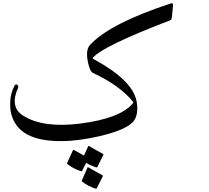

<svg xmlns="http://www.w3.org/2000/svg" viewBox="-20 -774 1242 1143"><path d="M772 -160Q774 -163 773 -167Q693 -266 533 -340Q515 -349 504 -402Q488 -477 516 -507Q636 -635 992 -752Q996 -754 998.5 -754Q1001 -754 1003 -754Q1009 -754 1010 -748Q1011 -745 1010 -741L1003 -670Q1001 -656 993 -653Q590 -499 533 -430Q530 -426 536 -423Q769 -297 793 -172Q805 -103 782 -62Q750 -5 571 37Q510 51 453.5 58.5Q397 66 345 66Q92 68 48 -92Q39 -121 41 -169Q43 -220 67 -265Q70 -271 77 -271Q84 -271 87 -264Q90 -257 88 -252Q36 -138 117 -86Q234 -11 454 -38Q696 -68 772 -160ZM469 243Q467 246 461 245Q440 238 420.5 228Q401 218 383 204Q378 200 380 195L415 119Q416 116 424 121Q428 123 441.5 130.5Q455 138 480 152L505 97Q507 92 515 98Q519 101 538.5 112Q558 123 593 142Q598 145 595 148L559 221Q557 224 552 222Q551 222 551 222Q536 217 521.5 210.5Q507 204 493 195ZM556 347Q554 350 548 349Q528 342 508 332Q488 322 470 308Q465 304 468 299L501 223Q503 219 511 225Q516 228 535 239Q554 250 589 269Q595 272 592 275Z"/></svg>

Font: Amiri
Style: Italic
Weight: 400
Italic angle: 10°
Designer: Khaled Hosny
Version: Version 0.113